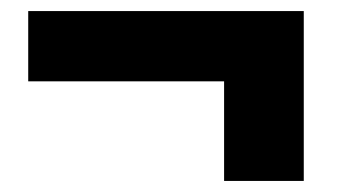

<svg xmlns="http://www.w3.org/2000/svg" viewBox="-20 -459 628 347"><path d="M529 -439V-132H385V-312H31V-439Z"/></svg>

Font: #9Slide03 Montserrat ExtraBold
Style: Regular
Weight: 800
Designer: Julieta Ulanovsky
Foundry: Julieta Ulanovsky
Version: Version 6.001